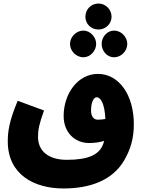

<svg xmlns="http://www.w3.org/2000/svg" viewBox="-20 -878 812 1086"><path d="M537 -711C578 -711 611 -744 611 -783C611 -824 578 -858 537 -858C494 -858 463 -824 463 -783C463 -744 494 -711 537 -711ZM452 -554C490 -554 524 -590 524 -630C524 -668 490 -705 452 -705C410 -705 376 -668 376 -630C376 -590 410 -554 452 -554ZM625 -554C666 -554 700 -590 700 -630C700 -668 666 -705 625 -705C585 -705 555 -668 555 -630C555 -590 585 -554 625 -554ZM339 188C490 188 617 142 683 28C717 -31 737 -92 737 -175C737 -344 651 -460 534 -460C419 -460 340 -347 340 -222C340 -127 405 -69 484 -69C514 -69 543 -73 569 -81C567 -72 564 -65 561 -57C538 -3 480 26 358 26C255 26 195 -23 195 -104C195 -144 201 -175 229 -253L80 -308C31 -190 24 -133 24 -78C24 110 174 188 339 188ZM495 -252C495 -296 508 -328 527 -328C548 -328 572 -295 576 -205C561 -202 545 -201 532 -201C508 -201 495 -223 495 -252Z"/></svg>

Font: Noto Sans Arabic ExtCond Blk
Style: Regular
Weight: 900
Width: 2
Designer: Monotype Design Team, Nadine Chahine, Nizar Qandah and Khaled Hosny
Foundry: Monotype Imaging Inc.
Version: Version 2.012